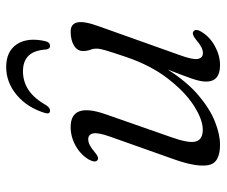

<svg xmlns="http://www.w3.org/2000/svg" viewBox="-74 -632 715 606"><g transform="rotate(-90 283.0 -328.5)"><path d="M485.5 -76Q498 -69.5 486 -49.5Q470 -23 440.5 -7Q411 9 380.5 9Q329 9 329 -35Q329 -52.5 338 -78.8Q347 -105 367 -156Q328 -95 285.5 -59Q243 -23 202.5 -7Q162 9 129.5 9Q71 9 65 -29.5Q59 -68 84.5 -138.5L155 -337.5Q168.5 -375 165.5 -391Q162.5 -407 147 -407Q138 -407 128.5 -402.2Q119 -397.5 105.5 -386Q90.5 -373 82.5 -377Q71.5 -383 82 -403.5Q97 -430 125.5 -446.2Q154 -462.5 185.5 -462.5Q265 -462.5 225.5 -351L153.5 -145Q133.5 -89 140 -67.2Q146.5 -45.5 177 -45.5Q209 -45.5 252.8 -73.5Q296.5 -101.5 338.5 -155.8Q380.5 -210 407 -288.5Q423 -336 428 -353.5Q433 -371 433 -381Q433 -391.5 429.2 -401.2Q425.5 -411 425.5 -423.5Q425.5 -441.5 442.8 -452Q460 -462.5 487 -462.5Q511 -462.5 515.8 -441.2Q520.5 -420 503 -372L413 -119.5Q397.5 -77.5 400.5 -61.2Q403.5 -45 419.5 -45Q436.5 -45 461.5 -67Q478 -80 485.5 -76ZM361.5 -613Q329 -613 302.5 -595.5Q276 -578 253.5 -538.5Q245.5 -527.5 237.5 -527.5Q225 -527.5 230 -544Q247 -599.5 286.8 -632.8Q326.5 -666 375 -666Q424 -666 446.5 -632.8Q469 -599.5 457 -544Q453.5 -527.5 441 -527.5Q433 -527.5 430.5 -538.5Q428 -577.5 410.8 -595.2Q393.5 -613 361.5 -613Z"/></g></svg>

Font: Fraunces 9pt Soft Light
Style: Italic
Weight: 300
Italic angle: -16°
Version: Version 1.000;[0bf87f6ff]